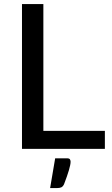

<svg xmlns="http://www.w3.org/2000/svg" viewBox="-20 -738 555 952"><path d="M500 0H89V-718H195V-89H500ZM263 194.5H228.5L253.5 47H312.5Q324 47 327 52.5Q330 58 330 64Q330 91 297.5 175.5Q292 187 284 190.8Q276 194.5 263 194.5Z"/></svg>

Font: Verano Sans Medium
Style: Regular
Weight: 500
Designer: Lukasz Dziedzic with Adam Twardoch and Botio Nikoltchev
Foundry: tyPoland Lukasz Dziedzic
Version: Version 3.001;December 28, 2019;FontCreator 12.0.0.2547 64-b